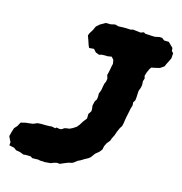

<svg xmlns="http://www.w3.org/2000/svg" viewBox="-133 -765 833 879"><g transform="rotate(15 283.0 -325.0)"><path d="M-19.2 -11 -17.8 -26.2 -23.6 -37.2 -30.4 -51.6 -25.2 -71.6 -18.8 -92.2 -7.2 -104.8 3.8 -124.6 27.4 -130.4 36 -131 59.8 -134 79.6 -142.2 96 -143.2 120.4 -142.8 132.6 -143.2 145.8 -144.2 164 -140.8 168 -145.4 182.8 -142.8 192.6 -143.8 204.2 -151.8 214.4 -154 226.6 -155.4 241.6 -162.6 258.6 -173.8 260.8 -177.8 266.8 -184.2 278.4 -203 284.6 -211 292.6 -221.2 293.2 -243.6 303 -258 303.6 -268.6 301.4 -285.2 306.4 -306.2 314 -318.4 315.4 -331.8 315.2 -346.4 321.8 -363.2 325 -381.4 328 -396 332.8 -406.4 335.4 -421.2 330.2 -438.2 333.6 -451 337 -467.4 339.6 -482.2 342.4 -493.8 339.4 -511.8 328.4 -524.2 311 -521.2H284L269.8 -517.6L253.2 -524L241 -537.6L218.2 -535.8L212.8 -547.4L205.6 -569.2L198 -589.8L202.2 -601.2L213.2 -618.4L222.4 -638.4L237.4 -651.8L262.2 -666H285L306 -670.6L321.8 -666.2L350 -667.2L381.4 -666.2L390.8 -669.2L427.2 -664.8L441.8 -670L450.8 -665L476.6 -663.8L495.6 -663.2L516.8 -667.6L528.8 -667.2L541.2 -657.8L563.2 -657.4L586.6 -634.6L588 -620L596 -612.2L594.4 -587.2L578.8 -555.8L573.2 -543.6L555.2 -531.4L534.2 -526.2L516.2 -522.8L509 -512L501.4 -494.6L496.6 -478.4L500 -466.6L495.4 -452L496.6 -435.2L494 -421.2L488 -405.2L487 -390.8L486.2 -372.2L484.6 -359L477.4 -347.4L478.6 -333.8L473.6 -317.2L470.8 -302.6L467.2 -285.2L464.2 -271.4L459.8 -242.6L456.6 -229.4L449.2 -218L440 -197.2L433.6 -178.6L426.4 -164.6L421.2 -150.6L408.6 -135.2L400.8 -119.2L397.4 -102.6L388 -90.4L370 -75.4L354.8 -54.6L346.4 -48L330.8 -39.6L313.2 -28.8L300.8 -23L284.6 -10.2L276.8 -7L262.4 -4L248.6 1.6L225.6 11.4L212 10.2L199.6 13.2L184.4 19.2L158 21.4L134.4 20.2L126.4 18.2L97.2 18.8L88.2 12.8L63.8 12.2L53.8 13.4L35 6.2L16.4 3L5.2 -5.6Z"/></g></svg>

Font: Winky Rough
Style: Italic
Weight: 400
Italic angle: -8.97852°
Designer: Simon Atzbach
Foundry: typofactur
Version: Version 1.206